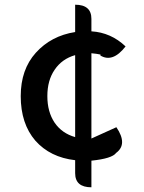

<svg xmlns="http://www.w3.org/2000/svg" viewBox="-20 -755 610 815"><path d="M368 40Q299 40 299 -20V-75Q193 -87 130 -158Q68 -230 68 -347Q68 -460 132 -531Q197 -603 299 -619V-735Q368 -735 368 -675V-622Q451 -617 513 -558Q458 -487 405 -520Q418 -524 368 -529V-167L474 -215Q523 -143 473 -106Q456 -82 368 -73V40ZM212 -234Q243 -189 299 -173V-521Q243 -505 212 -459Q181 -414 181 -347Q181 -280 212 -234Z"/></svg>

Font: Swei Half Moon CJK SC
Style: Medium
Weight: 500
Version: Version 2.071